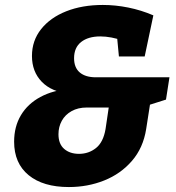

<svg xmlns="http://www.w3.org/2000/svg" viewBox="-20 -741 709 775"><path d="M258 14Q154 14 95.5 -34Q37 -82 37 -169Q37 -230 64.5 -276Q92 -322 143 -349.5Q194 -377 261 -382L263 -362Q188 -370 148.5 -411Q109 -452 109 -515Q109 -577 146 -623.5Q183 -670 247.5 -695.5Q312 -721 395 -721Q446 -721 498 -710.5Q550 -700 599 -679L564 -513H460L452 -597L480 -576Q428 -594 385 -594Q336 -594 307.5 -571.5Q279 -549 279 -506Q279 -468 302 -448.5Q325 -429 367 -429H664L650 -339L568 -313L589 -342L570 -220Q558 -144 512.5 -91.5Q467 -39 400.5 -12.5Q334 14 258 14ZM299 -120Q338 -120 367.5 -143.5Q397 -167 406 -220L422 -328L448 -307H330Q295 -307 269 -292.5Q243 -278 229.5 -253.5Q216 -229 216 -199Q216 -160 239 -140Q262 -120 299 -120Z"/></svg>

Font: Bitter Thin ExtraBold
Style: Italic
Weight: 800
Italic angle: -9°
Version: Version 2.002